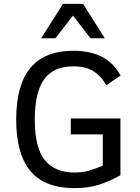

<svg xmlns="http://www.w3.org/2000/svg" viewBox="-20 -950 719 984"><path d="M524.9 -513.2Q501 -557.1 461.4 -583.5Q421.9 -609.9 355 -609.9Q252.9 -609.9 205.6 -542.5Q158.2 -475.1 158.2 -335.9Q158.2 -193.8 209.5 -129.9Q260.7 -65.9 361.8 -65.9Q400.9 -65.9 434.3 -75Q467.8 -84 506.8 -101.1V-261.2H342.8V-342.8H597.2V-51.8Q542 -21 487.5 -3.4Q433.1 14.2 361.8 14.2Q209.5 14.2 136.2 -73.2Q63 -160.6 63 -336.9Q63 -515.6 136.5 -602.8Q210 -689.9 356 -689.9Q439 -689.9 499.3 -660.6Q559.6 -631.3 598.1 -563ZM443.8 -753.9 354 -870.1 263.7 -753.9H190.9L302.7 -930.2H405.8L517.1 -753.9Z"/></svg>

Font: ClearSansRegular
Style: Regular
Weight: 400
Foundry: Intel Corporation
Version: Version 1.00